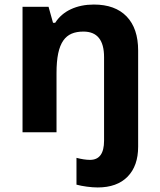

<svg xmlns="http://www.w3.org/2000/svg" viewBox="-20 -576 697 836"><path d="M313 228V111.3Q346.7 120.1 372.1 120.1Q433.1 120.1 433.1 36.6V-327.1Q433.1 -438.5 343.3 -438.5Q313 -438.5 291.5 -429.2Q270 -419.9 255.9 -399.9Q240.7 -378.4 233.4 -343.5Q226.1 -308.6 226.1 -257.3V0H78.1V-546.4H191.4L210.9 -476.6H220.2Q245.1 -515.6 288.8 -535.9Q332.5 -556.2 388.7 -556.2Q481.4 -556.2 531.5 -504.2Q581.5 -452.1 581.5 -356V62.5Q581.5 146.5 535.4 193.4Q489.3 240.2 405.3 240.2Q384.3 240.2 358.6 236.8Q333 233.4 313 228Z"/></svg>

Font: Viking Open Sans
Style: Bold
Weight: 700
Foundry: Ascender Corporation
Version: Version 2.001